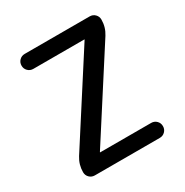

<svg xmlns="http://www.w3.org/2000/svg" viewBox="-168 -864 960 999"><g transform="rotate(-30 312.0 -365.0)"><path d="M96 -128 423 -637Q423 -638 423.5 -638Q424 -638 424 -639Q424 -640 423 -640H117Q98 -640 85 -653Q72 -666 72 -685Q72 -704 85 -717Q98 -730 117 -730H507Q526 -730 539 -717Q552 -704 552 -685Q552 -640 528 -602L201 -93Q201 -92 200.5 -92Q200 -92 200 -91Q200 -90 201 -90H507Q526 -90 539 -77Q552 -64 552 -45Q552 -26 539 -13Q526 0 507 0H117Q98 0 85 -13Q72 -26 72 -45Q72 -90 96 -128Z"/></g></svg>

Font: Rounded Mplus 1c Medium
Style: Regular
Weight: 500
Version: Version 1.059.20150529